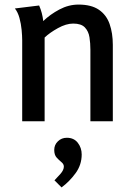

<svg xmlns="http://www.w3.org/2000/svg" viewBox="-20 -530 587 839"><path d="M151 -506Q165 -474 169 -438Q199 -467 239.5 -488.5Q280 -510 323 -510Q379 -510 412 -487.5Q445 -465 459 -425Q473 -385 473 -334V0H375V-313Q375 -341 371 -367Q367 -393 351 -410Q335 -427 300 -427Q269 -427 233 -407Q197 -387 175 -366V0H77V-354Q77 -373 74.5 -399.5Q72 -426 65 -451.5Q58 -477 45 -493ZM272 72Q303 72 320 94Q337 116 337 145Q337 190 310.5 226.5Q284 263 249 289L218 258Q229 247 244 230Q259 213 259 198Q259 187 248.5 178.5Q238 170 227.5 158.5Q217 147 217 125Q217 103 233 87.5Q249 72 272 72Z"/></svg>

Font: Rosario SemiBold
Style: Regular
Weight: 600
Designer: Hector Gatti
Foundry: Omnibus Type
Version: Version 1.101; ttfautohint (v1.8.1.43-b0c9)